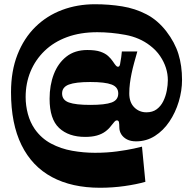

<svg xmlns="http://www.w3.org/2000/svg" viewBox="-20 -691 903 906"><path d="M452 195Q319 195 225 144.5Q131 94 81.5 -6.5Q32 -107 32 -256Q32 -356 62.5 -433.5Q93 -511 147 -564Q201 -617 273 -644Q345 -671 428 -671Q495 -671 556.5 -661Q618 -651 671 -623.5Q724 -596 765 -543Q805 -491 822 -436Q839 -381 839 -314Q839 -263 823.5 -211.5Q808 -160 779.5 -117.5Q751 -75 711 -49.5Q671 -24 622 -24Q597 -24 579.5 -33Q562 -42 552.5 -57Q543 -72 543 -91Q543 -104 541.5 -113.5Q540 -123 531 -123Q526 -123 520.5 -117Q515 -111 504 -97Q493 -82 476.5 -70Q460 -58 437 -51.5Q414 -45 382 -45Q304 -45 259 -87Q214 -129 214 -225Q214 -289 234 -341Q254 -393 293.5 -424Q333 -455 392 -455Q431 -455 454 -447Q477 -439 490.5 -426.5Q504 -414 512 -402Q522 -387 527 -381.5Q532 -376 536 -376Q542 -376 544.5 -381.5Q547 -387 548 -397Q550 -406 552 -421Q554 -436 555 -448H628Q620 -420 613 -394.5Q606 -369 601 -345Q596 -321 593 -297.5Q590 -274 590 -250Q590 -208 613.5 -184.5Q637 -161 671 -161Q700 -161 719.5 -175.5Q739 -190 750.5 -213.5Q762 -237 767 -263.5Q772 -290 772 -313Q772 -342 763 -370.5Q754 -399 735.5 -426.5Q717 -454 688 -476Q639 -514 571.5 -526.5Q504 -539 439 -539Q359 -539 296.5 -516Q234 -493 190.5 -451Q147 -409 124 -353.5Q101 -298 101 -233Q101 -193 111.5 -153.5Q122 -114 144 -82Q175 -38 221 -13.5Q267 11 321 20.5Q375 30 428 30Q484 30 532 23.5Q580 17 612 10Q644 3 650 1L666 167Q624 179 567.5 187Q511 195 452 195ZM273 -250Q273 -219 305 -207.5Q337 -196 406 -196Q476 -196 507 -207.5Q538 -219 538 -250Q538 -280 507 -292Q476 -304 406 -304Q337 -304 305 -292Q273 -280 273 -250Z"/></svg>

Font: Ojuju ExtraLight ExtraBold
Style: Regular
Weight: 800
Version: Version 1.000